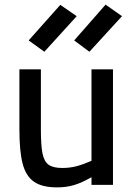

<svg xmlns="http://www.w3.org/2000/svg" viewBox="-20 -800 578 831"><path d="M64 0ZM64 -239V-500H157V-239Q157 -170 164 -135.5Q171 -101 190.5 -87Q210 -73 250 -73Q283 -73 312.5 -81Q342 -89 376 -104V-500H469V0H376V-33Q334 -9 300.5 1Q267 11 227 11Q162 11 127 -13.5Q92 -38 78 -91.5Q64 -145 64 -239ZM301 -625 437 -780 508 -730 367 -576ZM104 -625 241 -779 312 -730 172 -576Z"/></svg>

Font: sheba-seeBold
Style: Regular
Weight: 600
Designer: Mohamed Galeb, the designers
Foundry: Kief Type Foundry
Version: Version 2.010; ttfautohint (v1.5.33-1714) -l 8 -r 50 -G 200 